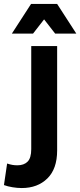

<svg xmlns="http://www.w3.org/2000/svg" viewBox="-78 -755 406 971"><path d="M-58 181 -42 72Q-27 77 -15 79Q-3 81 10 81Q43 81 61.5 62.5Q80 44 80 -1V-522H211V6Q211 99 161.5 147.5Q112 196 32 196Q10 196 -14.5 192Q-39 188 -58 181ZM-18 -585 79 -735H211L308 -585H201L145 -657L89 -585Z"/></svg>

Font: Radio Canada SemiBold
Style: Regular
Weight: 600
Designer: Charles Daoud, Etienne Aubert Bonn, Alexandre Saumier Demers, Jacques Le Bailly
Foundry: Radio-Canada
Version: Version 2.104; ttfautohint (v1.8.4.7-5d5b);gftools[0.9.28.de